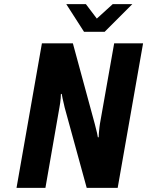

<svg xmlns="http://www.w3.org/2000/svg" viewBox="-20 -910 713 930"><path d="M183 -700H333L439 -310L450 -266Q452 -259 454 -245H458Q458 -259 459 -266Q462 -299 464 -310L533 -700H673L550 0H400L293 -390Q294 -386 283 -434Q281 -441 279 -455H275Q275 -441 274 -434Q272 -411 268 -390L200 0H60ZM387 -756 301 -890H396L449 -820L526 -890H621L487 -756Z"/></svg>

Font: Scada
Style: Bold Italic
Weight: 700
Italic angle: -10°
Version: Version 4.000